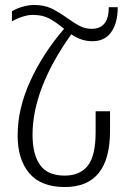

<svg xmlns="http://www.w3.org/2000/svg" viewBox="-20 -743 505 773"><path d="M365 -295H423V-216Q423 10 241 10Q145 10 98 -45.5Q51 -101 51 -198Q51 -305 101.5 -416Q152 -527 238 -627Q204 -655 177.5 -669Q151 -683 111 -683Q93 -683 71 -676Q49 -669 28 -657V-698Q49 -710 73 -716.5Q97 -723 117 -723Q157 -723 186 -709.5Q215 -696 251 -670Q282 -648 303 -637.5Q324 -627 349 -627Q418 -627 418 -714H454Q454 -651 428 -614Q402 -577 352 -577Q307 -577 267 -605Q111 -386 111 -200Q111 -121 141.5 -78.5Q172 -36 240 -36Q302 -36 333.5 -76Q365 -116 365 -211Z"/></svg>

Font: Noto Serif Armenian Light Cond
Style: Regular
Weight: 300
Width: 3
Designer: Monotype Design team
Foundry: Monotype Imaging Inc.
Version: Version 1.000